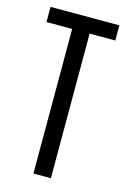

<svg xmlns="http://www.w3.org/2000/svg" viewBox="-100 -672 479 722"><g transform="rotate(15 139.0 -311.0)"><path d="M273 -622V-563H173V0H105V-563H5V-622Z"/></g></svg>

Font: Teko Light
Style: Regular
Weight: 300
Designer: Manushi Parikh, Jonny Pinhorn
Foundry: Indian Type Foundry
Version: Version 1.105;PS 1.0;hotconv 1.0.78;makeotf.lib2.5.61930; tt